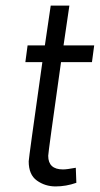

<svg xmlns="http://www.w3.org/2000/svg" viewBox="-20 -663 358 689"><path d="M153 -104Q153 -55 206 -55Q220 -55 252 -61L254 -7Q217 6 179.5 6Q142 6 112.5 -15Q83 -36 83 -84Q83 -94 132 -440H71L79 -500H141L162 -643H229L208 -500H318L310 -440H199Q153 -115 153 -104Z"/></svg>

Font: Gudea
Style: Italic
Weight: 400
Version: Version 1.002